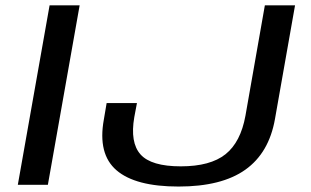

<svg xmlns="http://www.w3.org/2000/svg" viewBox="-20 -695 1170 722"><path d="M47 0H160L279.5 -675H166.5ZM651.5 6.5Q813.5 6.5 902.5 -56.8Q991.5 -120 1014 -247.5L1089.5 -675H976L903 -260Q885 -160.5 828 -115Q771 -69.5 660 -69.5Q548.5 -69.5 508.5 -114.2Q468.5 -159 485 -254.5L495 -307.5H381L370.5 -245.5Q347 -116 418 -54.8Q489 6.5 651.5 6.5Z"/></svg>

Font: Anybody Expanded
Style: Italic
Weight: 400
Width: 7
Italic angle: -10°
Version: Version 1.113;gftools[0.9.25]